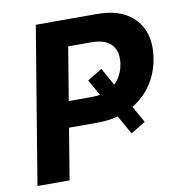

<svg xmlns="http://www.w3.org/2000/svg" viewBox="-81 -803 821 878"><g transform="rotate(-10 329.0 -364.0)"><path d="M403.2 -476.7 556.4 -203.8 488.1 -162.3 334.8 -435.3ZM22.4 0 143 -727.5H426.9Q509.5 -727.5 562.3 -696.2Q615.2 -664.9 636.8 -609.5Q658.4 -554.1 646.3 -482.3Q634.8 -410.2 594.6 -355.2Q554.5 -300.1 490.3 -268.8Q426.2 -237.6 342.3 -237.6H159.9L179.9 -357.9H338.4Q384.6 -357.9 416.7 -374Q448.8 -390 467.8 -418.1Q486.8 -446.2 492.6 -482.1Q498.7 -518.8 488.8 -546.3Q478.9 -573.7 451.8 -589.2Q424.7 -604.6 378.8 -604.6H271.7L171.6 0Z"/></g></svg>

Font: Adwaita Sans
Style: Italic
Weight: 400
Italic angle: -9.39999°
Designer: Rasmus Andersson
Foundry: rsms
Version: Version 4.001;git-9221beed3